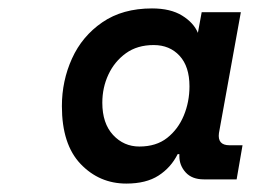

<svg xmlns="http://www.w3.org/2000/svg" viewBox="-20 -726 640 456"><path d="M280 -290Q216 -290 171.5 -336.5Q127 -383 127 -474Q127 -534 151 -587Q175 -640 223 -673Q271 -706 341 -706Q385 -706 412.5 -689Q440 -672 450 -648L459 -697H552L500 -410Q496 -381 525 -381H556L542 -300H464Q436 -300 421 -316.5Q406 -333 406 -355V-360H402Q386 -328 356.5 -309Q327 -290 280 -290ZM311 -378Q351 -378 377 -398.5Q403 -419 416.5 -451.5Q430 -484 430 -521Q430 -568 406.5 -593.5Q383 -619 345 -619Q306 -619 279 -599.5Q252 -580 237.5 -549Q223 -518 223 -482Q223 -433 248.5 -405.5Q274 -378 311 -378Z"/></svg>

Font: DM Mono Medium
Style: Italic
Weight: 500
Italic angle: -10°
Designer: Colophon Foundry
Foundry: Colophon Foundry
Version: Version 1.000; ttfautohint (v1.8.2.53-6de2)